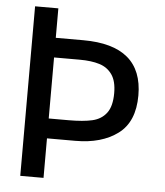

<svg xmlns="http://www.w3.org/2000/svg" viewBox="-52 -771 704 818"><g transform="rotate(5 300.0 -362.5)"><path d="M65 -725H164.5V-599H282Q536.5 -599 536.5 -385Q536.5 -272 467.2 -220.5Q398 -169 286 -169H164.5V0H65ZM433 -386Q433 -437 413.2 -465.2Q393.5 -493.5 359 -504.2Q324.5 -515 274 -515H164.5V-254H249Q312.5 -254 351 -263Q389.5 -272 411.2 -300.8Q433 -329.5 433 -386Z"/></g></svg>

Font: JuliaMono Medium
Style: Regular
Weight: 500
Monospace: yes
Designer: cormullion
Foundry: corm
Version: Version 0.054; ttfautohint (v1.8.4)